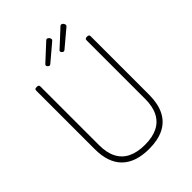

<svg xmlns="http://www.w3.org/2000/svg" viewBox="-365 -1553 1764 1764"><g transform="rotate(-45 516.5 -671.5)"><path d="M518 19Q431 19 364.5 -3.5Q298 -26 253 -70.5Q208 -115 185.5 -181Q163 -247 163 -333V-1096Q163 -1106 169 -1110.5Q175 -1115 189 -1115Q204 -1115 210.5 -1110.5Q217 -1106 217 -1096V-331Q217 -233 251 -167Q285 -101 352 -68Q419 -35 518 -35Q617 -35 683 -68Q749 -101 783 -167Q817 -233 817 -331V-1096Q817 -1106 823.5 -1110.5Q830 -1115 844 -1115Q870 -1115 870 -1096V-333Q870 -218 830.5 -139Q791 -60 712.5 -20.5Q634 19 518 19ZM412 -1169Q406 -1169 397 -1177.5Q388 -1186 388 -1193Q388 -1196 389 -1198.5Q390 -1201 393 -1206L552 -1353Q557 -1357 560 -1359.5Q563 -1362 567 -1362Q575 -1362 582 -1357Q589 -1352 593.5 -1344Q598 -1336 598 -1329Q598 -1325 597 -1322Q596 -1319 591 -1314L427 -1175Q422 -1172 419 -1170.5Q416 -1169 412 -1169ZM597 -1169Q589 -1169 580.5 -1177.5Q572 -1186 572 -1193Q572 -1196 572.5 -1199Q573 -1202 578 -1206L737 -1353Q741 -1357 744.5 -1359.5Q748 -1362 752 -1362Q760 -1362 767 -1357Q774 -1352 778.5 -1344Q783 -1336 783 -1329Q783 -1325 782 -1322Q781 -1319 776 -1314L611 -1175Q606 -1172 603 -1170.5Q600 -1169 597 -1169Z"/></g></svg>

Font: Playwrite FR Moderne ExtraLight
Style: Regular
Weight: 250
Version: Version 1.002